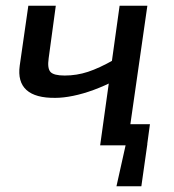

<svg xmlns="http://www.w3.org/2000/svg" viewBox="-20 -508 608 671"><path d="M175 -488 150 -304Q145 -269 156.5 -256.5Q168 -244 206 -244Q248 -244 287.5 -257Q327 -270 378 -299L382 -227Q346 -208 308 -194Q270 -180 235.5 -173Q201 -166 174 -166Q104 -165 72.5 -193.5Q41 -222 49 -279L79 -488ZM495 -488 425 0H330L398 -488ZM504 -74 494 0H375L385 -74ZM495 -5 474 143H387L420 -5Z"/></svg>

Font: Exo 2 Medium
Style: Italic
Weight: 500
Italic angle: -8°
Designer: Natanael Gama
Foundry: Natanael Gama
Version: Version 2.010